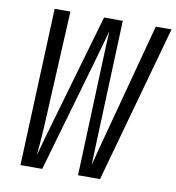

<svg xmlns="http://www.w3.org/2000/svg" viewBox="-82 -803 806 877"><g transform="rotate(10 321.5 -365.0)"><path d="M71 0 101 -730H174L147 -190Q144 -136 137 -57Q158 -136 174 -190L330 -730H417L396 -190L391 -57Q411 -135 426 -190L570 -730H643L440 0H338L359 -545Q361 -606 365 -673L329 -545L172 0Z"/></g></svg>

Font: JetBrains Mono Semi Light
Style: Italic
Weight: 350
Italic angle: -9°
Monospace: yes
Designer: Philipp Nurullin, Konstantin Bulenkov
Foundry: JetBrains
Version: 2.002